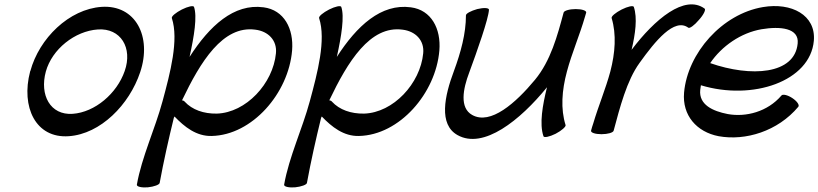

<svg xmlns="http://www.w3.org/2000/svg" viewBox="-20 -590 3696 867"><path d="M291 25C434 15 564 -117 613 -264C667 -425 592 -569 439 -559C292 -549 157 -417 117 -269C116 -269 116 -268 116 -267C74 -107 141 36 291 25ZM187 -267C215 -368 318 -450 422 -457C525 -464 580 -374 543 -269C508 -168 409 -83 308 -76C207 -69 158 -161 187 -267Z M756 -508C788 -410 749 -262 714 -133C680 -7 620 119 598 244C597 253 619 258 647 256C676 253 700 244 701 236C719 138 741 40 765 -58C766 -60 767 -62 768 -64C813 -17 867 26 936 24C1119 20 1283 -169 1299 -362C1307 -460 1263 -545 1170 -557C1036 -575 926 -473 836 -333C857 -428 871 -516 856 -559C853 -566 829 -561 801 -547C774 -533 753 -516 756 -508ZM814 -131C811 -135 807 -136 802 -137C885 -311 986 -476 1133 -456C1191 -449 1232 -408 1226 -349C1213 -213 1091 -81 959 -77C900 -76 848 -94 814 -131Z M1421 -508C1453 -410 1414 -262 1379 -133C1345 -7 1285 119 1263 244C1262 253 1284 258 1312 256C1341 253 1365 244 1366 236C1384 138 1406 40 1430 -58C1431 -60 1432 -62 1433 -64C1478 -17 1532 26 1601 24C1784 20 1948 -169 1964 -362C1972 -460 1928 -545 1835 -557C1701 -575 1591 -473 1501 -333C1522 -428 1536 -516 1521 -559C1518 -566 1494 -561 1466 -547C1439 -533 1418 -516 1421 -508ZM1479 -131C1476 -135 1472 -136 1467 -137C1550 -311 1651 -476 1798 -456C1856 -449 1897 -408 1891 -349C1878 -213 1756 -81 1624 -77C1565 -76 1513 -94 1479 -131Z M2084 -520C2084 -439 2061 -354 2030 -270C1987 -156 1960 -28 2046 20C2163 86 2329 -47 2450 -196C2430 -115 2415 -31 2434 25C2436 33 2461 28 2489 14C2516 0 2536 -18 2534 -25C2511 -98 2517 -182 2540 -267C2562 -350 2598 -432 2622 -516C2623 -521 2625 -527 2627 -533C2629 -542 2608 -549 2580 -549C2552 -549 2527 -542 2525 -533C2497 -429 2467 -316 2396 -230C2309 -125 2195 -24 2112 -71C2055 -103 2070 -187 2099 -263C2134 -358 2186 -505 2188 -546C2188 -555 2164 -556 2135 -549C2107 -541 2083 -529 2084 -520Z M2751 0C2779 -104 2810 -226 2868 -306C2939 -405 3025 -511 3088 -465C3094 -460 3116 -476 3136 -500C3157 -523 3168 -546 3162 -551C3072 -617 2936 -503 2832 -365C2849 -437 2859 -509 2842 -559C2839 -566 2815 -561 2787 -547C2760 -533 2739 -516 2742 -508C2764 -435 2758 -351 2736 -267C2715 -189 2682 -111 2659 -33C2655 -22 2652 -11 2649 0C2647 9 2668 16 2696 16C2724 16 2749 9 2751 0Z M3585 -108C3591 -116 3579 -133 3558 -147C3537 -161 3515 -166 3509 -159C3446 -85 3348 -60 3266 -75C3199 -88 3135 -117 3142 -184C3143 -191 3144 -198 3145 -205C3379 -134 3639 -223 3655 -406C3665 -522 3554 -580 3425 -558C3241 -527 3085 -351 3069 -172C3060 -69 3126 6 3225 25C3346 47 3492 3 3585 -108ZM3419 -458C3503 -472 3589 -464 3582 -394C3569 -253 3370 -241 3187 -305C3239 -382 3326 -442 3419 -458Z"/></svg>

Font: Nupuram Medium Oblique
Style: Regular
Weight: 500
Designer: Santhosh Thottingal (santhosh.thottingal@gmail.com)
Foundry: SMC
Version: Version 1.000